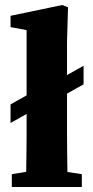

<svg xmlns="http://www.w3.org/2000/svg" viewBox="-20 -745 371 765"><path d="M196 -427V-353L22 -255V-329ZM313 -483V-409L135 -309V-383ZM27 0V-51L125 -67H202L306 -51V0ZM84 0Q84 -35 84.5 -70.5Q85 -106 85.5 -141.5Q86 -177 86 -212V-625L22 -637V-682L228 -725L251 -716L247 -577V-212Q247 -176 247.5 -141Q248 -106 248.5 -70.5Q249 -35 250 0Z"/></svg>

Font: Source Serif 4 18pt
Style: Bold
Weight: 700
Designer: Frank Grießhammer
Foundry: Adobe Systems Incorporated
Version: Version 4.004;hotconv 1.0.116;makeotfexe 2.5.65601